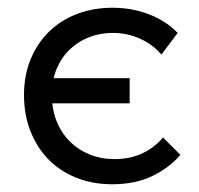

<svg xmlns="http://www.w3.org/2000/svg" viewBox="-20 -468 515 496"><path d="M270 8Q330 8 374 -13.5Q418 -35 446 -68L401 -113Q381 -88 349 -72.5Q317 -57 276 -57Q241 -57 211.5 -69Q182 -81 160 -103Q138 -125 126 -155.5Q114 -186 114 -223Q114 -261 126.5 -290.5Q139 -320 160.5 -340.5Q182 -361 210.5 -372Q239 -383 271 -383Q309 -383 342 -368Q375 -353 397 -327L439 -383Q409 -414 365 -431Q321 -448 270 -448Q222 -448 180.5 -432.5Q139 -417 108.5 -388Q78 -359 60 -317Q42 -275 42 -222Q42 -173 58 -131Q74 -89 103.5 -58Q133 -27 175.5 -9.5Q218 8 270 8ZM81 -201H315V-266H81Z"/></svg>

Font: Tilda Sans VF
Style: Regular
Weight: 400
Designer: ParaType Ltd
Foundry: ParaType Ltd
Version: Version 1.010